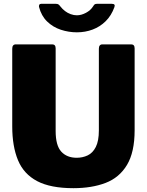

<svg xmlns="http://www.w3.org/2000/svg" viewBox="-20 -974 768 1004"><path d="M684 -293Q684 -178 644 -111.5Q604 -45 532 -17.5Q460 10 364 10Q244 10 174 -27Q104 -64 74 -136.5Q44 -209 44 -313V-719Q44 -742 63 -742H253Q271 -742 271 -721V-289Q271 -213 300.5 -181Q330 -149 381 -149Q412 -149 438.5 -161.5Q465 -174 481 -205.5Q497 -237 497 -292V-719Q497 -742 516 -742H666Q684 -742 684 -721V-293ZM565 -954Q585 -954 578 -936Q562 -892 532.5 -863Q503 -834 464.5 -819.5Q426 -805 382 -805Q339 -805 298 -818.5Q257 -832 226.5 -861.5Q196 -891 184 -938Q183 -944 185.5 -949Q188 -954 195 -954H272Q281 -954 285.5 -951Q290 -948 296 -940Q306 -927 319.5 -916.5Q333 -906 349.5 -900Q366 -894 382 -894Q405 -894 429.5 -907Q454 -920 467 -941Q472 -950 476.5 -952Q481 -954 487 -954Z"/></svg>

Font: Libre Franklin Black
Style: Regular
Weight: 900
Designer: Pablo Impallari, Rodrigo Fuenzalida, Nhung Nguyen
Foundry: Impallari Type
Version: Version 3.000